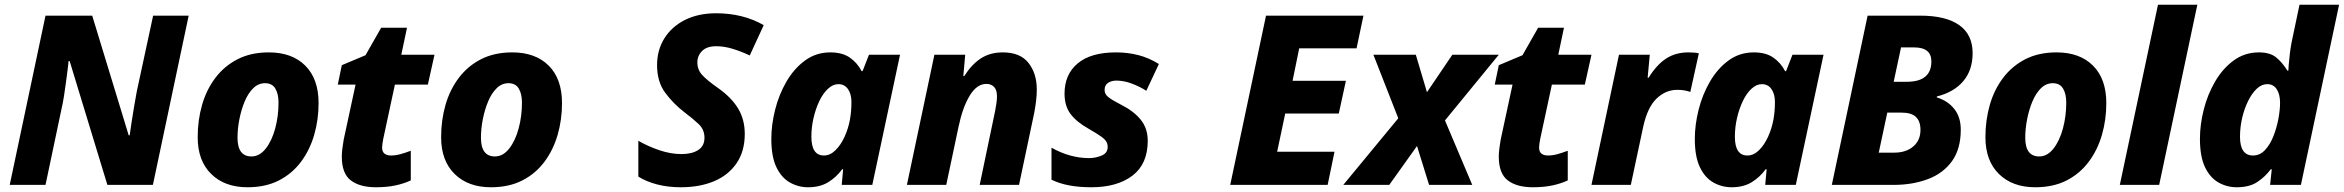

<svg xmlns="http://www.w3.org/2000/svg" viewBox="-20 -780 9888 810"><path d="M21 0 172 -714H369L523 -209H527Q530 -230 535 -263.5Q540 -297 546 -332Q552 -367 557 -394L626 -714H776L625 0H433L274 -522H269Q269 -515 266 -492Q263 -469 259 -438Q255 -407 250 -375Q245 -343 239 -318L172 0Z M1024 10Q928 10 871 -46Q814 -102 814 -201Q814 -273 832.5 -337.5Q851 -402 889 -452Q927 -502 983 -530.5Q1039 -559 1114 -559Q1212 -559 1268 -503Q1324 -447 1324 -345Q1324 -275 1305.5 -211Q1287 -147 1249.5 -97Q1212 -47 1156 -18.5Q1100 10 1024 10ZM1041 -120Q1075 -120 1101 -153Q1127 -186 1141 -238Q1155 -290 1155 -347Q1155 -384 1141.5 -406.5Q1128 -429 1098 -429Q1070 -429 1048.5 -408Q1027 -387 1012.5 -352.5Q998 -318 990 -277.5Q982 -237 982 -199Q982 -120 1041 -120Z M1566 10Q1498 10 1460 -19Q1422 -48 1422 -119Q1422 -135 1424.5 -154.5Q1427 -174 1430 -191L1480 -423H1405L1422 -505L1522 -547L1588 -663H1697L1673 -549H1813L1785 -423H1646L1597 -195Q1595 -185 1593.5 -174.5Q1592 -164 1592 -158Q1592 -140 1602 -132Q1612 -124 1629 -124Q1649 -124 1669 -129.5Q1689 -135 1713 -144V-19Q1686 -6 1649.5 2Q1613 10 1566 10Z M2051 10Q1955 10 1898 -46Q1841 -102 1841 -201Q1841 -273 1859.5 -337.5Q1878 -402 1916 -452Q1954 -502 2010 -530.5Q2066 -559 2141 -559Q2239 -559 2295 -503Q2351 -447 2351 -345Q2351 -275 2332.5 -211Q2314 -147 2276.5 -97Q2239 -47 2183 -18.5Q2127 10 2051 10ZM2068 -120Q2102 -120 2128 -153Q2154 -186 2168 -238Q2182 -290 2182 -347Q2182 -384 2168.5 -406.5Q2155 -429 2125 -429Q2097 -429 2075.5 -408Q2054 -387 2039.5 -352.5Q2025 -318 2017 -277.5Q2009 -237 2009 -199Q2009 -120 2068 -120Z M2852 10Q2798 10 2752 -2Q2706 -14 2673 -35V-186Q2715 -162 2762.5 -146Q2810 -130 2855 -130Q2899 -130 2925.5 -147Q2952 -164 2952 -199Q2952 -233 2928 -256Q2904 -279 2868 -306Q2821 -342 2786.5 -388.5Q2752 -435 2752 -505Q2752 -569 2783 -618.5Q2814 -668 2870 -696Q2926 -724 3001 -724Q3058 -724 3108 -711.5Q3158 -699 3202 -674L3143 -546Q3107 -563 3071 -574Q3035 -585 3002 -585Q2962 -585 2942 -565Q2922 -545 2922 -517Q2922 -486 2942 -464Q2962 -442 3006 -411Q3065 -370 3093.5 -323Q3122 -276 3122 -215Q3122 -142 3087.5 -91.5Q3053 -41 2992.5 -15.5Q2932 10 2852 10Z M3389 10Q3348 10 3312.5 -10Q3277 -30 3255.5 -74.5Q3234 -119 3234 -194Q3234 -253 3250 -317Q3266 -381 3298 -436Q3330 -491 3376.5 -525Q3423 -559 3483 -559Q3533 -559 3564.5 -537.5Q3596 -516 3615 -480H3619L3646 -549H3777L3660 0H3531L3537 -66H3533Q3508 -32 3473.5 -11Q3439 10 3389 10ZM3456 -124Q3482 -124 3504.5 -146Q3527 -168 3543 -203Q3559 -238 3566 -277Q3569 -295 3570.5 -312.5Q3572 -330 3572 -350Q3572 -383 3557.5 -404Q3543 -425 3517 -425Q3494 -425 3473 -405.5Q3452 -386 3436.5 -353.5Q3421 -321 3412 -282Q3403 -243 3403 -203Q3403 -124 3456 -124Z M3806 0 3922 -549H4052L4044 -459H4048Q4078 -507 4117 -533Q4156 -559 4211 -559Q4284 -559 4319 -514.5Q4354 -470 4354 -402Q4354 -380 4351 -354.5Q4348 -329 4343 -303L4279 0H4113L4178 -311Q4181 -326 4183.5 -343Q4186 -360 4186 -374Q4186 -400 4174 -413Q4162 -426 4141 -426Q4101 -426 4071 -376.5Q4041 -327 4024 -246L3972 0Z M4584 10Q4480 10 4416 -22V-157Q4494 -113 4575 -113Q4601 -113 4627 -123.5Q4653 -134 4653 -160Q4653 -173 4647 -183Q4641 -193 4624 -205Q4607 -217 4574 -236Q4522 -265 4496.5 -299Q4471 -333 4471 -385Q4471 -466 4526.5 -512.5Q4582 -559 4688 -559Q4738 -559 4782.5 -547.5Q4827 -536 4869 -510L4816 -397Q4788 -415 4754.5 -427.5Q4721 -440 4690 -440Q4669 -440 4654.5 -430.5Q4640 -421 4640 -400Q4640 -383 4655.5 -370.5Q4671 -358 4710 -338Q4762 -312 4792 -275.5Q4822 -239 4822 -186Q4822 -88 4757.5 -39Q4693 10 4584 10Z M5170 0 5321 -714H5732L5703 -576H5461L5433 -439H5658L5628 -301H5402L5368 -140H5610L5581 0Z M5647 0 5879 -281 5774 -549H5953L6000 -391L6107 -549H6303L6076 -272L6191 0H6009L5958 -164L5841 0Z M6447 10Q6379 10 6341 -19Q6303 -48 6303 -119Q6303 -135 6305.5 -154.5Q6308 -174 6311 -191L6361 -423H6286L6303 -505L6403 -547L6469 -663H6578L6554 -549H6694L6666 -423H6527L6478 -195Q6476 -185 6474.5 -174.5Q6473 -164 6473 -158Q6473 -140 6483 -132Q6493 -124 6510 -124Q6530 -124 6550 -129.5Q6570 -135 6594 -144V-19Q6567 -6 6530.5 2Q6494 10 6447 10Z M6694 0 6810 -549H6940L6931 -452H6935Q6969 -507 7009 -533Q7049 -559 7103 -559Q7115 -559 7127.5 -558Q7140 -557 7147 -555L7111 -392Q7101 -396 7087 -398.5Q7073 -401 7056 -401Q7007 -401 6968.5 -364Q6930 -327 6912 -244L6860 0Z M7285 10Q7244 10 7208.5 -10Q7173 -30 7151.5 -74.5Q7130 -119 7130 -194Q7130 -253 7146 -317Q7162 -381 7194 -436Q7226 -491 7272.5 -525Q7319 -559 7379 -559Q7429 -559 7460.5 -537.5Q7492 -516 7511 -480H7515L7542 -549H7673L7556 0H7427L7433 -66H7429Q7404 -32 7369.5 -11Q7335 10 7285 10ZM7352 -124Q7378 -124 7400.5 -146Q7423 -168 7439 -203Q7455 -238 7462 -277Q7465 -295 7466.5 -312.5Q7468 -330 7468 -350Q7468 -383 7453.5 -404Q7439 -425 7413 -425Q7390 -425 7369 -405.5Q7348 -386 7332.5 -353.5Q7317 -321 7308 -282Q7299 -243 7299 -203Q7299 -124 7352 -124Z M7708 0 7859 -714H8081Q8189 -714 8245.5 -674Q8302 -634 8302 -556Q8302 -484 8262.5 -437.5Q8223 -391 8151 -373V-369Q8197 -355 8224.5 -320.5Q8252 -286 8252 -233Q8252 -151 8214.5 -99.5Q8177 -48 8112.5 -24Q8048 0 7969 0ZM8024 -435Q8128 -435 8128 -521Q8128 -580 8055 -580H8000L7969 -435ZM7971 -136Q8021 -136 8051.5 -162Q8082 -188 8082 -232Q8082 -268 8063 -286.5Q8044 -305 8001 -305H7942L7906 -136Z M8566 10Q8470 10 8413 -46Q8356 -102 8356 -201Q8356 -273 8374.5 -337.5Q8393 -402 8431 -452Q8469 -502 8525 -530.5Q8581 -559 8656 -559Q8754 -559 8810 -503Q8866 -447 8866 -345Q8866 -275 8847.5 -211Q8829 -147 8791.5 -97Q8754 -47 8698 -18.5Q8642 10 8566 10ZM8583 -120Q8617 -120 8643 -153Q8669 -186 8683 -238Q8697 -290 8697 -347Q8697 -384 8683.5 -406.5Q8670 -429 8640 -429Q8612 -429 8590.5 -408Q8569 -387 8554.5 -352.5Q8540 -318 8532 -277.5Q8524 -237 8524 -199Q8524 -120 8583 -120Z M8923 0 9084 -760H9250L9089 0Z M9416 10Q9375 10 9339.5 -10Q9304 -30 9282.5 -74.5Q9261 -119 9261 -195Q9261 -254 9277 -317.5Q9293 -381 9325 -436Q9357 -491 9403.5 -525Q9450 -559 9510 -559Q9557 -559 9583 -537.5Q9609 -516 9630 -482H9634Q9634 -486 9635.5 -506Q9637 -526 9640 -551Q9643 -576 9647 -598L9681 -760H9848L9687 0H9557L9564 -66H9560Q9535 -33 9502 -11.5Q9469 10 9416 10ZM9485 -124Q9514 -124 9535.5 -147Q9557 -170 9571 -205.5Q9585 -241 9592 -279Q9599 -317 9599 -346Q9599 -382 9585 -403.5Q9571 -425 9545 -425Q9521 -425 9500.5 -405.5Q9480 -386 9464 -353.5Q9448 -321 9439 -282Q9430 -243 9430 -203Q9430 -124 9485 -124Z"/></svg>

Font: Noto Sans ExtraBold
Style: Italic
Weight: 800
Italic angle: -12°
Designer: Monotype Design Team
Foundry: Monotype Imaging Inc.
Version: Version 2.013; ttfautohint (v1.8.4.7-5d5b)